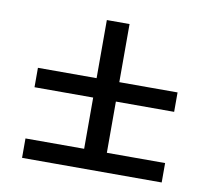

<svg xmlns="http://www.w3.org/2000/svg" viewBox="-62 -630 704 642"><g transform="rotate(10 289.5 -308.5)"><path d="M51.8 -57.1V-123H251V-296.9H51.8V-362.8H251V-560.1H328.1V-362.8H525.9V-296.9H328.1V-123H525.9V-57.1Z"/></g></svg>

Font: El Messiri SemiBold
Style: Regular
Weight: 600
Designer: Mohamed Gaber
Foundry: Kief Type Foundry
Version: Version 2.007;PS 002.007;hotconv 1.0.88;makeotf.lib2.5.64775